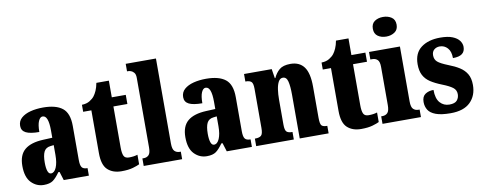

<svg xmlns="http://www.w3.org/2000/svg" viewBox="-65 -1084 3539 1407"><g transform="rotate(-10 1704.5 -380.5)"><path d="M166 10Q112 10 73 -30Q34 -70 34 -154Q34 -236 80 -274.5Q126 -313 218 -317L286 -320V-374Q286 -486 243 -486Q224 -486 212 -458.5Q200 -431 200 -378Q133 -378 101 -394Q69 -410 69 -446Q69 -482 95 -505Q121 -528 163.5 -539Q206 -550 257 -550Q353 -550 401 -512Q449 -474 449 -380V-126Q449 -86 460 -71Q471 -56 499 -56H502V0H315L295 -64H286Q258 -24 234 -7Q210 10 166 10ZM232 -64Q257 -64 272 -99Q287 -134 287 -191V-265L262 -262Q227 -258 213.5 -230.5Q200 -203 200 -150Q200 -109 208 -86.5Q216 -64 232 -64Z M744 10Q680 10 641.5 -25.5Q603 -61 603 -149V-468H542V-520Q577 -521 600.5 -535.5Q624 -550 636 -566Q647 -580 657.5 -603.5Q668 -627 674 -660H767V-536H871V-468H767V-163Q767 -120 776.5 -100Q786 -80 815 -80Q852 -80 879 -89V-18Q864 -10 830 0Q796 10 744 10Z M910 0V-56H920Q943 -56 957.5 -70.5Q972 -85 972 -127V-645Q972 -671 961.5 -683.5Q951 -696 939 -700Q927 -704 920 -704H910V-760H1135V-127Q1135 -85 1150 -70.5Q1165 -56 1188 -56H1196V0Z M1379 10Q1325 10 1286 -30Q1247 -70 1247 -154Q1247 -236 1293 -274.5Q1339 -313 1431 -317L1499 -320V-374Q1499 -486 1456 -486Q1437 -486 1425 -458.5Q1413 -431 1413 -378Q1346 -378 1314 -394Q1282 -410 1282 -446Q1282 -482 1308 -505Q1334 -528 1376.5 -539Q1419 -550 1470 -550Q1566 -550 1614 -512Q1662 -474 1662 -380V-126Q1662 -86 1673 -71Q1684 -56 1712 -56H1715V0H1528L1508 -64H1499Q1471 -24 1447 -7Q1423 10 1379 10ZM1445 -64Q1470 -64 1485 -99Q1500 -134 1500 -191V-265L1475 -262Q1440 -258 1426.5 -230.5Q1413 -203 1413 -150Q1413 -109 1421 -86.5Q1429 -64 1445 -64Z M1747 0V-56H1751Q1780 -56 1794 -68Q1808 -80 1808 -124V-416Q1808 -457 1795 -468.5Q1782 -480 1755 -480H1751V-536H1957L1968 -467H1972Q1988 -503 2015.5 -526.5Q2043 -550 2098 -550Q2165 -550 2199 -504Q2233 -458 2233 -357V-126Q2233 -80 2243.5 -68Q2254 -56 2282 -56H2286V0H2071V-325Q2071 -389 2062 -424.5Q2053 -460 2026 -460Q2005 -460 1993 -438Q1981 -416 1976 -381Q1971 -346 1971 -306V-121Q1971 -79 1983.5 -67.5Q1996 -56 2024 -56H2027V0Z M2527 10Q2463 10 2424.5 -25.5Q2386 -61 2386 -149V-468H2325V-520Q2360 -521 2383.5 -535.5Q2407 -550 2419 -566Q2430 -580 2440.5 -603.5Q2451 -627 2457 -660H2550V-536H2654V-468H2550V-163Q2550 -120 2559.5 -100Q2569 -80 2598 -80Q2635 -80 2662 -89V-18Q2647 -10 2613 0Q2579 10 2527 10Z M2826 -625Q2789 -625 2763.5 -643Q2738 -661 2738 -698Q2738 -736 2763.5 -753.5Q2789 -771 2826 -771Q2862 -771 2888.5 -753.5Q2915 -736 2915 -698Q2915 -661 2888.5 -643Q2862 -625 2826 -625ZM2687 0V-56H2696Q2720 -56 2734.5 -71Q2749 -86 2749 -129V-413Q2749 -452 2734 -466Q2719 -480 2696 -480H2681V-536H2911V-127Q2911 -85 2926 -70.5Q2941 -56 2964 -56H2973V0Z M3193 10Q3123 10 3083 -5Q3043 -20 3027 -46Q3011 -72 3011 -105Q3011 -146 3036.5 -163Q3062 -180 3098 -180Q3098 -115 3125.5 -84.5Q3153 -54 3195 -54Q3236 -54 3252 -73Q3268 -92 3268 -119Q3268 -150 3243.5 -168.5Q3219 -187 3168 -207Q3117 -227 3083.5 -249Q3050 -271 3033 -303.5Q3016 -336 3016 -385Q3016 -468 3070 -508.5Q3124 -549 3212 -549Q3269 -549 3303.5 -535Q3338 -521 3354 -499Q3370 -477 3370 -453Q3370 -419 3348 -402Q3326 -385 3279 -385Q3279 -435 3255.5 -460.5Q3232 -486 3198 -486Q3173 -486 3156 -471.5Q3139 -457 3139 -430Q3139 -399 3159.5 -381Q3180 -363 3238 -340Q3283 -323 3317 -301.5Q3351 -280 3370 -248Q3389 -216 3389 -166Q3389 -87 3340 -38.5Q3291 10 3193 10Z"/></g></svg>

Font: Noto Serif Tamil ExtraCondensed Black
Style: Italic
Weight: 900
Width: 2
Italic angle: -12°
Designer: Indian Type Foundry, Tom Grace, and the Monotype Design Team
Foundry: Monotype Imaging Inc.
Version: Version 2.003; ttfautohint (v1.8.4.7-5d5b)